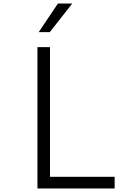

<svg xmlns="http://www.w3.org/2000/svg" viewBox="-20 -1067 740 1087"><path d="M192 0V-800H263V-66H629V0ZM199 -885 308 -1047H389L262 -885Z"/></svg>

Font: Martian Mono SemiExpanded ExtraLight
Style: Regular
Weight: 250
Monospace: yes
Version: Version 0.930